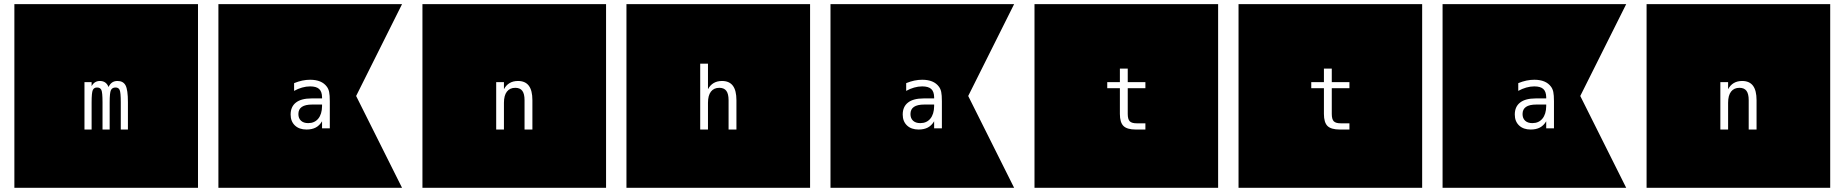

<svg xmlns="http://www.w3.org/2000/svg" viewBox="-20 -850 8829 919"><path d="M927.7 -830.1V48.8H48.8V-830.1ZM499.5 -433.6Q493.7 -448.2 483.4 -455.3Q473.1 -462.4 457.5 -462.4Q444.8 -462.4 434.8 -456.1Q424.8 -449.7 418.5 -437.5V-457H384.3V-230H418.5V-359.9Q418.5 -406.2 424.1 -418.7Q429.7 -431.2 444.3 -431.2Q459.5 -431.2 465.1 -419.7Q470.7 -408.2 470.7 -359.9V-230H504.9V-359.9Q504.9 -406.2 511 -418.7Q517.1 -431.2 533.2 -431.2Q547.4 -431.2 552.7 -419.4Q558.1 -407.7 558.1 -359.9V-230H592.3V-361.3Q592.3 -419.9 581.1 -441.2Q569.8 -462.4 542.5 -462.4Q527.3 -462.4 516.8 -455.3Q506.3 -448.2 499.5 -433.6Z M1486.3 -349.6H1521.5V-341.8Q1521 -303.7 1503.4 -282.2Q1485.8 -260.7 1455.1 -260.7Q1433.1 -260.7 1420.7 -272.2Q1408.2 -283.7 1408.2 -304.2Q1408.2 -327.1 1424.8 -338.4Q1441.4 -349.6 1474.1 -349.6ZM1558.6 -365.2Q1558.6 -395 1555.4 -409.9Q1552.2 -424.8 1544.4 -435.1Q1532.2 -451.7 1512.2 -460Q1492.2 -468.3 1464.4 -468.3Q1446.3 -468.3 1427.2 -464.4Q1408.2 -460.4 1387.7 -452.1V-415Q1406.2 -425.3 1425.8 -430.9Q1445.3 -436.5 1464.4 -436.5Q1493.7 -436.5 1507.3 -424.3Q1521 -412.1 1521.5 -384.8V-378.9H1471.2Q1421.9 -378.9 1396.5 -359.1Q1371.1 -339.4 1371.1 -301.8Q1371.1 -269 1391.6 -249.5Q1412.1 -230 1447.3 -230Q1473.1 -230 1491.2 -239.5Q1509.3 -249 1521.5 -269.5V-235.8H1558.6ZM1904.3 -830.1 1684.6 -390.6 1904.3 48.8H1025.4V-830.1Z M2880.9 -830.1V48.8H2002V-830.1ZM2528.3 -370.6Q2528.3 -417 2511.2 -439.7Q2494.1 -462.4 2459.5 -462.4Q2436 -462.4 2419.2 -452.4Q2402.3 -442.4 2392.1 -422.9V-457H2355V-230H2392.1V-357.9Q2392.1 -393.1 2406.2 -411.4Q2420.4 -429.7 2446.3 -429.7Q2469.2 -429.7 2480 -415.3Q2490.7 -400.9 2490.7 -370.6V-230H2528.3Z M3857.4 -830.1V48.8H2978.5V-830.1ZM3504.9 -370.6Q3504.9 -417 3487.8 -439.7Q3470.7 -462.4 3436 -462.4Q3412.6 -462.4 3395.8 -452.4Q3378.9 -442.4 3368.7 -422.9V-545.4H3331.5V-230H3368.7V-357.9Q3368.7 -393.1 3382.8 -411.4Q3397 -429.7 3422.9 -429.7Q3445.8 -429.7 3456.5 -415.3Q3467.3 -400.9 3467.3 -370.6V-230H3504.9Z M4416 -349.6H4451.2V-341.8Q4450.7 -303.7 4433.1 -282.2Q4415.5 -260.7 4384.8 -260.7Q4362.8 -260.7 4350.3 -272.2Q4337.9 -283.7 4337.9 -304.2Q4337.9 -327.1 4354.5 -338.4Q4371.1 -349.6 4403.8 -349.6ZM4488.3 -365.2Q4488.3 -395 4485.1 -409.9Q4481.9 -424.8 4474.1 -435.1Q4461.9 -451.7 4441.9 -460Q4421.9 -468.3 4394 -468.3Q4376 -468.3 4356.9 -464.4Q4337.9 -460.4 4317.4 -452.1V-415Q4335.9 -425.3 4355.5 -430.9Q4375 -436.5 4394 -436.5Q4423.3 -436.5 4437 -424.3Q4450.7 -412.1 4451.2 -384.8V-378.9H4400.9Q4351.6 -378.9 4326.2 -359.1Q4300.8 -339.4 4300.8 -301.8Q4300.8 -269 4321.3 -249.5Q4341.8 -230 4377 -230Q4402.8 -230 4420.9 -239.5Q4439 -249 4451.2 -269.5V-235.8H4488.3ZM4834 -830.1 4614.3 -390.6 4834 48.8H3955.1V-830.1Z M5810.5 -830.1V48.8H4931.6V-830.1ZM5377.9 -521.5H5340.3V-457H5279.8V-427.7H5340.3V-304.7Q5340.3 -263.7 5357.7 -246.8Q5375 -230 5416.5 -230H5462.4V-259.8H5420.4Q5397 -259.8 5387.5 -269.5Q5377.9 -279.3 5377.9 -304.7V-427.7H5462.4V-457H5377.9Z M6787.1 -830.1V48.8H5908.2V-830.1ZM6354.5 -521.5H6316.9V-457H6256.3V-427.7H6316.9V-304.7Q6316.9 -263.7 6334.2 -246.8Q6351.6 -230 6393.1 -230H6439V-259.8H6397Q6373.5 -259.8 6364 -269.5Q6354.5 -279.3 6354.5 -304.7V-427.7H6439V-457H6354.5Z M7345.7 -349.6H7380.9V-341.8Q7380.4 -303.7 7362.8 -282.2Q7345.2 -260.7 7314.5 -260.7Q7292.5 -260.7 7280 -272.2Q7267.6 -283.7 7267.6 -304.2Q7267.6 -327.1 7284.2 -338.4Q7300.8 -349.6 7333.5 -349.6ZM7418 -365.2Q7418 -395 7414.8 -409.9Q7411.6 -424.8 7403.8 -435.1Q7391.6 -451.7 7371.6 -460Q7351.6 -468.3 7323.7 -468.3Q7305.7 -468.3 7286.6 -464.4Q7267.6 -460.4 7247.1 -452.1V-415Q7265.6 -425.3 7285.2 -430.9Q7304.7 -436.5 7323.7 -436.5Q7353 -436.5 7366.7 -424.3Q7380.4 -412.1 7380.9 -384.8V-378.9H7330.6Q7281.2 -378.9 7255.9 -359.1Q7230.5 -339.4 7230.5 -301.8Q7230.5 -269 7251 -249.5Q7271.5 -230 7306.6 -230Q7332.5 -230 7350.6 -239.5Q7368.7 -249 7380.9 -269.5V-235.8H7418ZM7763.7 -830.1 7543.9 -390.6 7763.7 48.8H6884.8V-830.1Z M8740.2 -830.1V48.8H7861.3V-830.1ZM8387.7 -370.6Q8387.7 -417 8370.6 -439.7Q8353.5 -462.4 8318.8 -462.4Q8295.4 -462.4 8278.6 -452.4Q8261.7 -442.4 8251.5 -422.9V-457H8214.4V-230H8251.5V-357.9Q8251.5 -393.1 8265.6 -411.4Q8279.8 -429.7 8305.7 -429.7Q8328.6 -429.7 8339.4 -415.3Q8350.1 -400.9 8350.1 -370.6V-230H8387.7Z"/></svg>

Font: BabelStone Maritime
Style: Regular
Weight: 400
Designer: Andrew West
Foundry: BabelStone
Version: Version 0.001;February 23, 2018